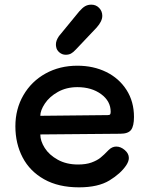

<svg xmlns="http://www.w3.org/2000/svg" viewBox="-20 -796 644 824"><path d="M46 -254Q46 -328 80.5 -387.5Q115 -447 175.5 -480.5Q236 -514 312 -514Q381 -514 436 -487Q491 -460 523 -410Q555 -360 555 -294Q555 -255 542.5 -238.5Q530 -222 496 -222L153 -219Q153 -191 172 -161Q191 -131 228 -110.5Q265 -90 315 -90Q349 -90 372.5 -98.5Q396 -107 411 -119Q426 -131 446 -152Q461 -167 479 -167Q498 -167 515.5 -152Q533 -137 533 -118Q533 -104 522 -87Q498 -51 449.5 -21.5Q401 8 319 8Q231 8 169.5 -26.5Q108 -61 77 -120.5Q46 -180 46 -254ZM442 -302Q450 -302 452.5 -305Q455 -308 455 -316Q455 -362 414 -392Q373 -422 312 -422Q265 -422 228.5 -401.5Q192 -381 172.5 -351.5Q153 -322 153 -299ZM221 -595Q220 -598 220 -606Q220 -622 233 -641L320 -747Q334 -763 345.5 -769.5Q357 -776 372 -776Q392 -776 405.5 -762Q419 -748 419 -728Q419 -705 395 -678L306 -584Q294 -571 284.5 -566Q275 -561 262 -561Q247 -561 235 -571Q223 -581 221 -595Z"/></svg>

Font: Mali SemiBold
Style: Regular
Weight: 600
Designer: Kitiyaporn Chalermlarp | Katatrad Aksorn Co.,Ltd.
Foundry: Cadson Demak Co.,Ltd.
Version: Version 1.000; ttfautohint (v1.6)